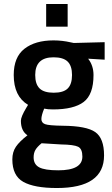

<svg xmlns="http://www.w3.org/2000/svg" viewBox="-20 -713 565 965"><path d="M503 68Q503 232 266 232Q152 232 97 201Q42 170 42 88Q42 51 60 24.5Q78 -2 118 -33Q85 -55 85 -106Q85 -126 112 -171L121 -186Q49 -229 49 -336Q49 -426 103 -468Q157 -510 249 -510Q293 -510 336 -500L351 -497L506 -501V-413L423 -418Q450 -383 450 -336Q450 -238 400.5 -200.5Q351 -163 246 -163Q220 -163 202 -167Q188 -133 188 -114.5Q188 -96 206.5 -89Q225 -82 296 -81Q415 -80 459 -49Q503 -18 503 68ZM149 78Q149 113 177 128Q205 143 273 143Q394 143 394 74Q394 35 372.5 24.5Q351 14 287 13L189 7Q167 25 158 40.5Q149 56 149 78ZM157 -336Q157 -290 179 -268.5Q201 -247 250 -247Q299 -247 320.5 -268.5Q342 -290 342 -336Q342 -382 320 -403.5Q298 -425 249 -425Q157 -425 157 -336ZM212 -579V-693H320V-579Z"/></svg>

Font: Titillium Web[RUS by Daymarius]
Style: Regular
Weight: 600
Designer: Cyrillization by Daymarius
Foundry: Cyrillization by Daymarius
Version: Version 1.002 September 11, 2018